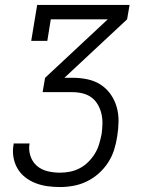

<svg xmlns="http://www.w3.org/2000/svg" viewBox="-20 -550 640 775"><path d="M222 205Q196 205 171 201.5Q146 198 123 189Q100 180 81 165Q62 150 50 129Q38 108 34 82.5Q30 57 35 32Q35 31 35 30Q35 29 35 29H100Q100 29 99.5 29.5Q99 30 99 31Q95 56 103 80Q111 104 129 119.5Q147 135 171.5 141Q196 147 222 147Q242 147 262.5 143Q283 139 302 129Q321 119 336.5 103.5Q352 88 363 70Q374 52 380 32Q386 12 390 -8Q393 -29 393.5 -50Q394 -71 389.5 -90.5Q385 -110 375 -127.5Q365 -145 349.5 -156.5Q334 -168 314 -173Q294 -178 273 -178H152L162 -236L415 -472H185L171 -385H106L130 -530H503L493 -472L240 -236H273Q303 -236 332.5 -230Q362 -224 386 -208.5Q410 -193 426.5 -169.5Q443 -146 451 -118Q459 -90 458.5 -59.5Q458 -29 453 1Q449 28 440.5 55Q432 82 416 106.5Q400 131 378 150.5Q356 170 330 182.5Q304 195 276.5 200Q249 205 222 205Z"/></svg>

Font: Iosevka Curly Slab LtEx
Style: Italic
Weight: 300
Width: 7
Italic angle: -9°
Monospace: yes
Designer: Belleve Invis
Foundry: Belleve Invis
Version: Version 11.1.0; ttfautohint (v1.8.3)